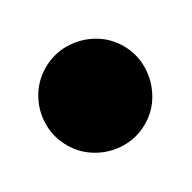

<svg xmlns="http://www.w3.org/2000/svg" viewBox="-96 -407 294 294"><g transform="rotate(30 50.5 -260.5)"><path d="M-37.3 -260Q-37.3 -236.3 -25.5 -216.3Q-13.7 -196.3 6.3 -184.5Q26.3 -172.7 50 -172.7Q73.7 -172.7 93.7 -184.5Q113.7 -196.3 125.7 -216.3Q137.7 -236.3 137.7 -260Q137.7 -283.7 125.7 -303.7Q113.7 -323.7 93.7 -335.7Q73.7 -347.7 50 -347.7Q26.3 -347.7 6.3 -335.7Q-13.7 -323.7 -25.5 -303.7Q-37.3 -283.7 -37.3 -260Z"/></g></svg>

Font: Linefont Thin
Style: Regular
Weight: 100
Monospace: yes
Version: Version 3.002;gftools[0.9.33]